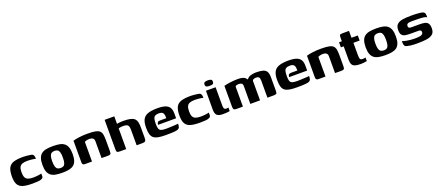

<svg xmlns="http://www.w3.org/2000/svg" viewBox="78 -1653 6345 2781"><g transform="rotate(-20 3251.0 -263.0)"><path d="M280 6Q190 6 135.5 -9.5Q81 -25 56.5 -67.5Q32 -110 32 -191Q32 -279 56.5 -325Q81 -371 135.5 -388Q190 -405 280 -405Q306 -405 330.5 -402.5Q355 -400 390 -395Q410 -393 422.5 -386Q435 -379 441 -363Q447 -347 447 -315Q436 -319 413.5 -322.5Q391 -326 365 -328Q339 -330 319 -330Q268 -330 238.5 -318Q209 -306 196.5 -278Q184 -250 184 -201Q184 -153 196.5 -125Q209 -97 238.5 -85Q268 -73 319 -73Q342 -73 367.5 -75Q393 -77 414.5 -80.5Q436 -84 447 -88V-48Q447 -23 424.5 -11.5Q402 0 364 3Q326 6 280 6Z M739 6Q682 6 638 -2Q594 -10 564.5 -32Q535 -54 520 -94.5Q505 -135 505 -199Q505 -263 520 -303.5Q535 -344 564.5 -366Q594 -388 638 -396Q682 -404 739 -404Q797 -404 840 -396Q883 -388 912 -366Q941 -344 956 -303.5Q971 -263 971 -199Q971 -135 956 -94Q941 -53 911.5 -31.5Q882 -10 839 -2Q796 6 739 6ZM739 -67Q767 -67 784.5 -77.5Q802 -88 811 -116.5Q820 -145 820 -199Q820 -253 811 -281.5Q802 -310 784.5 -320.5Q767 -331 739 -331Q713 -331 694 -320.5Q675 -310 665.5 -281.5Q656 -253 656 -199Q656 -145 665.5 -116.5Q675 -88 694 -77.5Q713 -67 739 -67Z M1086 0Q1048 0 1048 -39V-375Q1078 -385 1138 -393.5Q1198 -402 1270 -402Q1347 -402 1391.5 -393.5Q1436 -385 1457.5 -364.5Q1479 -344 1485.5 -310Q1492 -276 1492 -225V-56Q1492 -34 1489 -21.5Q1486 -9 1473.5 -4Q1461 1 1435 1L1344 0V-260Q1344 -293 1324 -307Q1304 -321 1270 -321Q1258 -321 1244 -318.5Q1230 -316 1217.5 -312.5Q1205 -309 1197 -303V0Z M1628 0Q1593 0 1584 -9.5Q1575 -19 1575 -46V-505H1724V-389Q1736 -392 1752.5 -394Q1769 -396 1788 -397Q1807 -398 1824 -398Q1892 -398 1933 -388Q1974 -378 1995 -357Q2016 -336 2023.5 -302Q2031 -268 2031 -219V-63Q2031 -36 2025.5 -22.5Q2020 -9 2006 -4.5Q1992 0 1965 0H1885V-239Q1885 -277 1876 -296.5Q1867 -316 1847.5 -322.5Q1828 -329 1796 -329Q1785 -329 1771.5 -328Q1758 -327 1745 -324.5Q1732 -322 1724 -319V0Z M2334 6Q2264 6 2219 -2.5Q2174 -11 2148 -32Q2122 -53 2111 -91Q2100 -129 2100 -190Q2100 -268 2122 -314Q2144 -360 2198.5 -381Q2253 -402 2350 -402Q2426 -402 2471 -386Q2516 -370 2536 -336Q2556 -302 2556 -249V-172H2278Q2278 -193 2287.5 -207.5Q2297 -222 2323 -222H2423L2422 -243Q2422 -284 2405.5 -304.5Q2389 -325 2344 -325Q2307 -325 2286.5 -313.5Q2266 -302 2258.5 -273.5Q2251 -245 2251 -192Q2251 -144 2260.5 -120Q2270 -96 2295 -87.5Q2320 -79 2366 -79Q2383 -79 2412 -80Q2441 -81 2471.5 -82.5Q2502 -84 2525.5 -85.5Q2549 -87 2555 -89V-71Q2555 -57 2550.5 -41.5Q2546 -26 2533 -16Q2515 -2 2466.5 2Q2418 6 2334 6Z M2862 6Q2772 6 2717.5 -9.5Q2663 -25 2638.5 -67.5Q2614 -110 2614 -191Q2614 -279 2638.5 -325Q2663 -371 2717.5 -388Q2772 -405 2862 -405Q2888 -405 2912.5 -402.5Q2937 -400 2972 -395Q2992 -393 3004.5 -386Q3017 -379 3023 -363Q3029 -347 3029 -315Q3018 -319 2995.5 -322.5Q2973 -326 2947 -328Q2921 -330 2901 -330Q2850 -330 2820.5 -318Q2791 -306 2778.5 -278Q2766 -250 2766 -201Q2766 -153 2778.5 -125Q2791 -97 2820.5 -85Q2850 -73 2901 -73Q2924 -73 2949.5 -75Q2975 -77 2996.5 -80.5Q3018 -84 3029 -88V-48Q3029 -23 3006.5 -11.5Q2984 0 2946 3Q2908 6 2862 6Z M3216 4Q3149 4 3123 -22Q3097 -48 3097 -107L3098 -399H3247V-113Q3247 -82 3256.5 -68.5Q3266 -55 3288 -55Q3301 -55 3310 -57Q3319 -59 3321 -60V-5Q3317 -4 3306 -2Q3295 0 3274 2Q3253 4 3216 4ZM3174 -447Q3139 -447 3124 -456Q3109 -465 3109 -489Q3109 -513 3124.5 -522.5Q3140 -532 3176 -532Q3210 -531 3224.5 -522Q3239 -513 3238 -489Q3238 -465 3224.5 -456Q3211 -447 3174 -447Z M3429 0Q3395 0 3384.5 -10Q3374 -20 3374 -55V-374Q3389 -379 3413.5 -383.5Q3438 -388 3467 -392Q3496 -396 3526.5 -398.5Q3557 -401 3583 -401Q3623 -401 3652 -395Q3681 -389 3701.5 -372Q3722 -355 3736 -321L3715 -322Q3724 -348 3741 -364Q3758 -380 3781 -387.5Q3804 -395 3826 -398Q3848 -401 3866 -401Q3935 -401 3975 -389.5Q4015 -378 4032.5 -347.5Q4050 -317 4050 -262V-50Q4050 -17 4038.5 -8.5Q4027 0 3996 0H3901Q3901 -67 3901 -133.5Q3901 -200 3901 -267Q3900 -306 3885.5 -318Q3871 -330 3842 -330Q3828 -330 3815.5 -326Q3803 -322 3795 -315Q3787 -308 3787 -298V0H3637V-278Q3637 -305 3621.5 -316.5Q3606 -328 3578 -328Q3562 -328 3550 -325.5Q3538 -323 3531 -318.5Q3524 -314 3523 -305V0Z M4354 6Q4284 6 4239 -2.5Q4194 -11 4168 -32Q4142 -53 4131 -91Q4120 -129 4120 -190Q4120 -268 4142 -314Q4164 -360 4218.5 -381Q4273 -402 4370 -402Q4446 -402 4491 -386Q4536 -370 4556 -336Q4576 -302 4576 -249V-172H4298Q4298 -193 4307.5 -207.5Q4317 -222 4343 -222H4443L4442 -243Q4442 -284 4425.5 -304.5Q4409 -325 4364 -325Q4327 -325 4306.5 -313.5Q4286 -302 4278.5 -273.5Q4271 -245 4271 -192Q4271 -144 4280.5 -120Q4290 -96 4315 -87.5Q4340 -79 4386 -79Q4403 -79 4432 -80Q4461 -81 4491.5 -82.5Q4522 -84 4545.5 -85.5Q4569 -87 4575 -89V-71Q4575 -57 4570.5 -41.5Q4566 -26 4553 -16Q4535 -2 4486.5 2Q4438 6 4354 6Z M4685 0Q4647 0 4647 -39V-375Q4677 -385 4737 -393.5Q4797 -402 4869 -402Q4946 -402 4990.5 -393.5Q5035 -385 5056.5 -364.5Q5078 -344 5084.5 -310Q5091 -276 5091 -225V-56Q5091 -34 5088 -21.5Q5085 -9 5072.5 -4Q5060 1 5034 1L4943 0V-260Q4943 -293 4923 -307Q4903 -321 4869 -321Q4857 -321 4843 -318.5Q4829 -316 4816.5 -312.5Q4804 -309 4796 -303V0Z M5332 4Q5278 4 5247.5 -7.5Q5217 -19 5205 -45.5Q5193 -72 5193 -119V-321H5150V-399H5193V-450Q5193 -475 5196.5 -487Q5200 -499 5211 -502Q5222 -505 5246 -505H5342Q5342 -501 5342 -495Q5342 -489 5342 -480V-399H5439V-321H5343V-131Q5343 -91 5350.5 -73Q5358 -55 5391 -55Q5400 -55 5414.5 -57Q5429 -59 5435 -61V-6Q5428 -5 5400.5 -0.5Q5373 4 5332 4Z M5721 6Q5664 6 5620 -2Q5576 -10 5546.5 -32Q5517 -54 5502 -94.5Q5487 -135 5487 -199Q5487 -263 5502 -303.5Q5517 -344 5546.5 -366Q5576 -388 5620 -396Q5664 -404 5721 -404Q5779 -404 5822 -396Q5865 -388 5894 -366Q5923 -344 5938 -303.5Q5953 -263 5953 -199Q5953 -135 5938 -94Q5923 -53 5893.5 -31.5Q5864 -10 5821 -2Q5778 6 5721 6ZM5721 -67Q5749 -67 5766.5 -77.5Q5784 -88 5793 -116.5Q5802 -145 5802 -199Q5802 -253 5793 -281.5Q5784 -310 5766.5 -320.5Q5749 -331 5721 -331Q5695 -331 5676 -320.5Q5657 -310 5647.5 -281.5Q5638 -253 5638 -199Q5638 -145 5647.5 -116.5Q5657 -88 5676 -77.5Q5695 -67 5721 -67Z M6215 4Q6191 4 6164 3Q6137 2 6110.5 -1Q6084 -4 6062 -10Q6044 -14 6032.5 -20.5Q6021 -27 6015.5 -45.5Q6010 -64 6010 -104Q6041 -93 6074 -86.5Q6107 -80 6138.5 -77.5Q6170 -75 6197 -75Q6216 -75 6238.5 -75.5Q6261 -76 6282 -80.5Q6303 -85 6317 -95.5Q6331 -106 6331 -125Q6331 -148 6319 -155Q6307 -162 6287 -162H6173Q6127 -162 6091.5 -167Q6056 -172 6035.5 -194.5Q6015 -217 6015 -271Q6015 -330 6044.5 -358.5Q6074 -387 6129 -396Q6184 -405 6261 -405Q6289 -405 6326.5 -404Q6364 -403 6392 -399Q6423 -396 6440.5 -389.5Q6458 -383 6466 -369.5Q6474 -356 6474 -328V-300Q6468 -310 6443.5 -315.5Q6419 -321 6384.5 -323Q6350 -325 6312.5 -325Q6275 -325 6243 -325Q6221 -325 6202.5 -322.5Q6184 -320 6173 -310.5Q6162 -301 6162 -280Q6162 -264 6169 -256.5Q6176 -249 6188 -247Q6200 -245 6215 -245H6342Q6384 -245 6416 -237.5Q6448 -230 6465 -205.5Q6482 -181 6482 -129Q6482 -69 6448 -41Q6414 -13 6354 -4.5Q6294 4 6215 4Z"/></g></svg>

Font: Genos Thin
Style: Bold
Weight: 700
Version: Version 1.010